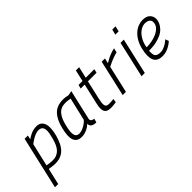

<svg xmlns="http://www.w3.org/2000/svg" viewBox="16 -1486 2498 2498"><g transform="rotate(-45 1265.0 -236.5)"><path d="M270 12Q255 12 239 10.5Q223 9 207.5 7Q192 5 179.5 3Q167 1 160 0L108 225H48L215 -500H275L262 -443Q276 -453 294.5 -464.5Q313 -476 335 -485.5Q357 -495 382.5 -501Q408 -507 436 -507Q485 -507 511.5 -483.5Q538 -460 547.5 -422Q557 -384 552 -336Q547 -288 534 -238Q517 -178 494.5 -131Q472 -84 440.5 -52.5Q409 -21 367 -4.5Q325 12 270 12ZM417 -452Q393 -452 365.5 -441.5Q338 -431 313.5 -417Q289 -403 270.5 -389.5Q252 -376 245 -370L172 -54Q178 -53 189.5 -51Q201 -49 215.5 -47Q230 -45 245.5 -43.5Q261 -42 273 -42Q316 -42 348.5 -55.5Q381 -69 405 -95Q429 -121 445.5 -158.5Q462 -196 475 -244Q485 -281 492 -318Q499 -355 496 -385Q493 -415 475 -433.5Q457 -452 417 -452Z M986 -88Q988 -64 1003 -55Q1018 -46 1041 -43L1025 10Q974 8 952 -9.5Q930 -27 928 -63Q919 -52 902.5 -39.5Q886 -27 864 -16Q842 -5 816 2.5Q790 10 763 10Q715 10 688 -8Q661 -26 649.5 -59.5Q638 -93 641 -140Q644 -187 658 -246Q688 -376 752 -442.5Q816 -509 927 -509Q961 -509 984 -504Q1007 -499 1020 -497L1083 -509ZM771 -44Q796 -44 822.5 -54.5Q849 -65 872 -79Q895 -93 911.5 -107.5Q928 -122 934 -130L1008 -446Q994 -448 971 -452Q948 -456 918 -456Q835 -456 788.5 -401Q742 -346 719 -244Q708 -199 703 -162Q698 -125 702.5 -99Q707 -73 723 -58.5Q739 -44 771 -44Z M1326 -446 1270 -201Q1260 -157 1256 -127Q1252 -97 1256.5 -78.5Q1261 -60 1274.5 -52Q1288 -44 1313 -44Q1324 -44 1338 -44.5Q1352 -45 1366 -46Q1382 -47 1398 -49L1390 2Q1373 5 1356 7Q1342 9 1325 10Q1308 11 1295 11Q1259 11 1236 1.5Q1213 -8 1201.5 -29.5Q1190 -51 1190.5 -85.5Q1191 -120 1203 -170L1266 -446H1193L1206 -499H1279L1315 -657H1375L1339 -499H1497L1484 -446Z M1633 -500H1693L1677 -429Q1704 -446 1736 -462Q1763 -476 1797.5 -489Q1832 -502 1870 -510L1856 -449Q1821 -441 1786.5 -428.5Q1752 -416 1725 -404Q1693 -390 1664 -374L1579 0H1519Z M1980 -500H2040L1926 0H1866ZM2026 -698H2086L2068 -623H2008Z M2263 -44Q2293 -44 2321.5 -56Q2350 -68 2373 -82Q2399 -99 2424 -121L2442 -74Q2417 -50 2386 -32Q2360 -16 2325 -3Q2290 10 2249 10Q2209 10 2182.5 0Q2156 -10 2139.5 -29Q2123 -48 2116 -75Q2109 -102 2109 -137Q2109 -186 2124 -248Q2140 -316 2169.5 -365.5Q2199 -415 2235.5 -447Q2272 -479 2313 -494Q2354 -509 2392 -509Q2461 -509 2495.5 -475.5Q2530 -442 2530 -391Q2530 -361 2516.5 -328.5Q2503 -296 2473 -263Q2441 -228 2397 -208.5Q2353 -189 2309 -179Q2265 -169 2227 -167Q2189 -165 2170 -165Q2169 -159 2169 -153.5Q2169 -148 2169 -142Q2169 -123 2171 -105Q2173 -87 2182 -73.5Q2191 -60 2210 -52Q2229 -44 2263 -44ZM2189 -219Q2226 -219 2275.5 -228Q2325 -237 2368.5 -257Q2412 -277 2442.5 -309.5Q2473 -342 2473 -389Q2473 -422 2448 -439Q2423 -456 2380 -456Q2352 -456 2320.5 -441Q2289 -426 2260.5 -396.5Q2232 -367 2210 -322.5Q2188 -278 2179 -219Z"/></g></svg>

Font: Panefresco 250wt
Style: Italic
Weight: 300
Version: Version 1.000